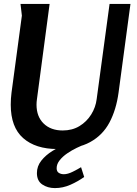

<svg xmlns="http://www.w3.org/2000/svg" viewBox="-20 -752 699 983"><path d="M234 -732 169 -243Q168 -236 167.5 -229.5Q167 -223 167 -216Q167 -155 203.5 -119.5Q240 -84 301 -84Q350 -84 387 -106.5Q424 -129 447 -166Q470 -203 475 -245L541 -732H648L587 -278Q575 -190 540.5 -125Q506 -60 441.5 -24.5Q377 11 274 11Q162 11 98.5 -45Q35 -101 35 -216Q35 -232 36 -247Q37 -262 39 -278L92 -672L85 -732ZM418 -14Q398 -7 373 5Q348 17 324.5 33Q301 49 285.5 68.5Q270 88 270 109Q270 126 281 133Q292 140 307 140Q327 140 353 127Q379 114 395 104L411 154Q379 177 340.5 194Q302 211 261 211Q224 211 196.5 192.5Q169 174 169 134Q169 99 191.5 70.5Q214 42 249 20.5Q284 -1 321 -15Q358 -29 386 -33Z"/></svg>

Font: Rosario
Style: Bold Italic
Weight: 700
Italic angle: -8.05°
Designer: Hector Gatti
Foundry: Omnibus Type
Version: Version 1.101; ttfautohint (v1.8.1.43-b0c9)